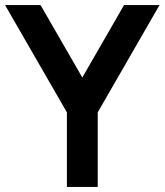

<svg xmlns="http://www.w3.org/2000/svg" viewBox="-20 -740 652 760"><path d="M244.8 0V-295.2L0 -720H140.5L305.8 -433.2L471 -720H611.5L366.8 -295.2V0Z"/></svg>

Font: Hauora
Style: Regular
Weight: 400
Designer: Wayne Shih
Foundry: WCYS
Version: Version 1.001